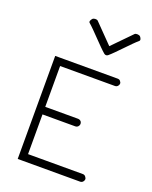

<svg xmlns="http://www.w3.org/2000/svg" viewBox="-128 -738 642 809"><g transform="rotate(20 193.0 -333.0)"><path d="M260.6 -541.3C285.1 -561.4 338.6 -621.9 363 -642.1C368.8 -646.9 364.7 -655.4 359.9 -661.2C355.1 -667 340.5 -667.9 334.8 -663.1L252 -578.4L169.2 -663.1C163.4 -667.9 149.9 -667 145.1 -661.2C140.3 -655.4 135.2 -646.9 141 -642.1C165.4 -621.9 218.9 -561.4 243.4 -541.3C248.6 -537 255.4 -537 260.6 -541.3ZM52 -462V-446V-232V-226V-17V0H69H332C338 0 343 -3 346 -8C348 -11 349 -14 349 -17C349 -20 348 -23 346 -25C343 -31 338 -34 332 -34H86V-212H233C239 -212 245 -215 248 -221C251 -226 251 -232 248 -238C245 -243 239 -246 233 -246H86V-429H332C338 -429 343 -432 346 -437C348 -440 349 -443 349 -446C349 -449 348 -452 346 -454C343 -460 338 -462 332 -462H69Z"/></g></svg>

Font: LetsTrace
Style: basic
Weight: 500
Version: Version 002.000